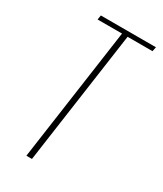

<svg xmlns="http://www.w3.org/2000/svg" viewBox="-155 -653 608 715"><g transform="rotate(30 149.0 -295.5)"><path d="M82 0 163 -572H58L61 -591H298L294 -572H187L106 0Z"/></g></svg>

Font: Alumni Sans SC Thin
Style: Italic
Weight: 100
Italic angle: -8°
Designer: Robert E. Leuschke
Foundry: Robert E. Leuschke
Version: Version 1.016